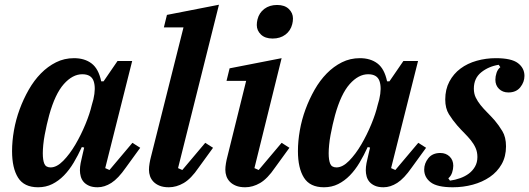

<svg xmlns="http://www.w3.org/2000/svg" viewBox="-20 -780 2238 812"><path d="M141 12Q82 12 56.5 -28.5Q31 -69 31 -141Q31 -183 39 -228.5Q47 -274 63 -317.5Q79 -361 101.5 -400.5Q124 -440 153 -469.5Q182 -499 217 -516.5Q252 -534 293 -534Q338 -534 367.5 -511.5Q397 -489 408 -436H418L477 -522H539L425 -69L443 -61L540 -176L573 -155L512 -71Q480 -25 451 -6.5Q422 12 393 12Q371 12 356.5 5.5Q342 -1 333.5 -11Q325 -21 321.5 -34Q318 -47 318 -60Q318 -74 321 -90Q324 -106 327 -117L336 -156L326 -158Q310 -123 291.5 -92Q273 -61 250.5 -38Q228 -15 201 -1.5Q174 12 141 12ZM194 -72Q220 -72 247.5 -100Q275 -128 299 -169Q323 -210 341.5 -255Q360 -300 368 -335L375 -360Q386 -408 376 -437Q366 -466 328 -466Q287 -466 250 -424.5Q213 -383 188 -293Q183 -275 178 -253Q173 -231 169 -209.5Q165 -188 163 -167.5Q161 -147 161 -132Q161 -103 167.5 -87.5Q174 -72 194 -72Z M694 12Q671 12 655 5.5Q639 -1 629 -11.5Q619 -22 614.5 -35Q610 -48 610 -62Q610 -74 612.5 -89Q615 -104 618 -115L756 -664H673L686 -717L906 -760L733 -69L751 -61L848 -176L881 -155L820 -71Q788 -24 757 -6Q726 12 694 12Z M1017 12Q994 12 978 5.5Q962 -1 952 -11.5Q942 -22 937.5 -35Q933 -48 933 -62Q933 -74 935.5 -89Q938 -104 941 -115L1021 -438H938L951 -491L1171 -534L1056 -69L1074 -61L1171 -176L1204 -155L1143 -71Q1111 -24 1080 -6Q1049 12 1017 12ZM1133 -617Q1101 -617 1083.5 -634Q1066 -651 1066 -674Q1066 -686 1069 -698Q1076 -726 1098 -742.5Q1120 -759 1152 -759Q1184 -759 1201.5 -742Q1219 -725 1219 -702Q1219 -690 1216 -678Q1209 -650 1187 -633.5Q1165 -617 1133 -617Z M1350 12Q1291 12 1265.5 -28.5Q1240 -69 1240 -141Q1240 -183 1248 -228.5Q1256 -274 1272 -317.5Q1288 -361 1310.5 -400.5Q1333 -440 1362 -469.5Q1391 -499 1426 -516.5Q1461 -534 1502 -534Q1547 -534 1576.5 -511.5Q1606 -489 1617 -436H1627L1686 -522H1748L1634 -69L1652 -61L1749 -176L1782 -155L1721 -71Q1689 -25 1660 -6.5Q1631 12 1602 12Q1580 12 1565.5 5.5Q1551 -1 1542.5 -11Q1534 -21 1530.5 -34Q1527 -47 1527 -60Q1527 -74 1530 -90Q1533 -106 1536 -117L1545 -156L1535 -158Q1519 -123 1500.5 -92Q1482 -61 1459.5 -38Q1437 -15 1410 -1.5Q1383 12 1350 12ZM1403 -72Q1429 -72 1456.5 -100Q1484 -128 1508 -169Q1532 -210 1550.5 -255Q1569 -300 1577 -335L1584 -360Q1595 -408 1585 -437Q1575 -466 1537 -466Q1496 -466 1459 -424.5Q1422 -383 1397 -293Q1392 -275 1387 -253Q1382 -231 1378 -209.5Q1374 -188 1372 -167.5Q1370 -147 1370 -132Q1370 -103 1376.5 -87.5Q1383 -72 1403 -72Z M1895 12Q1829 12 1801.5 -9Q1774 -30 1774 -63Q1774 -89 1791.5 -111Q1809 -133 1842 -133Q1866 -133 1881.5 -118Q1897 -103 1897 -79Q1897 -65 1892 -50Q1887 -35 1876 -26L1883 -16Q1905 -19 1926 -26.5Q1947 -34 1963 -46Q1979 -58 1989 -75.5Q1999 -93 1999 -116Q1999 -137 1991.5 -154Q1984 -171 1971.5 -186.5Q1959 -202 1944 -217Q1929 -232 1914 -249Q1894 -272 1878.5 -297Q1863 -322 1863 -359Q1863 -402 1880.5 -435Q1898 -468 1927.5 -490Q1957 -512 1996 -523Q2035 -534 2077 -534Q2143 -534 2170.5 -513Q2198 -492 2198 -459Q2198 -433 2180.5 -411Q2163 -389 2130 -389Q2106 -389 2090.5 -404Q2075 -419 2075 -443Q2075 -457 2080 -472Q2085 -487 2096 -496L2089 -506Q2046 -499 2015 -474Q1984 -449 1984 -405Q1984 -384 1992 -367.5Q2000 -351 2012.5 -335.5Q2025 -320 2040.5 -304.5Q2056 -289 2072 -271Q2089 -251 2104.5 -225.5Q2120 -200 2120 -161Q2120 -118 2101.5 -85.5Q2083 -53 2051.5 -31.5Q2020 -10 1979.5 1Q1939 12 1895 12Z"/></svg>

Font: IBM Plex Serif SmBld
Style: Italic
Weight: 600
Italic angle: -14°
Designer: Mike Abbink, Paul van der Laan, Pieter van Rosmalen
Foundry: Bold Monday
Version: Version 3.001